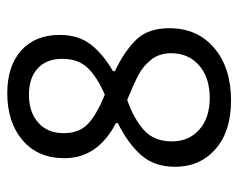

<svg xmlns="http://www.w3.org/2000/svg" viewBox="-82 -550 639 514"><g transform="rotate(-90 237.0 -292.5)"><path d="M359.5 -554.5C331.8 -579.5 293.7 -592 245 -592C193 -592 151 -578.3 119 -551C87 -523.7 71 -486.3 71 -439C71 -379.7 102.3 -333.7 165 -301V-296C129.7 -278.7 101.3 -258.2 80 -234.5C58.7 -210.8 48 -180.3 48 -143C48 -98.3 63.8 -62.2 95.5 -34.5C127.2 -6.8 170.3 7 225 7C283.7 7 330.7 -8 366 -38C401.3 -68 419 -108 419 -158C419 -196 408.8 -225.5 388.5 -246.5C368.2 -267.5 340 -286.7 304 -304V-309C334 -326.3 357.7 -346 375 -368C392.3 -390 401 -418 401 -452C401 -495.3 387.2 -529.5 359.5 -554.5ZM166 -509C184.7 -525.7 209.7 -534 241 -534C271 -534 294.5 -526.2 311.5 -510.5C328.5 -494.8 337 -473 337 -445C337 -415.7 328.5 -392.5 311.5 -375.5C294.5 -358.5 271 -343.7 241 -331C207.7 -344.3 182.2 -358.8 164.5 -374.5C146.8 -390.2 138 -412.3 138 -441C138 -469.7 147.3 -492.3 166 -509ZM146 -226C166 -244 193 -259 227 -271C256.3 -259 278.8 -248.8 294.5 -240.5C310.2 -232.2 323.7 -220.8 335 -206.5C346.3 -192.2 352 -174.3 352 -153C352 -122.3 341.2 -97.5 319.5 -78.5C297.8 -59.5 268.7 -50 232 -50C196.7 -50 168.5 -59.3 147.5 -78C126.5 -96.7 116 -121 116 -151C116 -183 126 -208 146 -226Z"/></g></svg>

Font: Alegreya Sans
Style: Regular
Weight: 400
Designer: Juan Pablo del Peral
Foundry: Huerta Tipografica
Version: Version 1.000;PS 001.000;hotconv 1.0.70;makeotf.lib2.5.58329